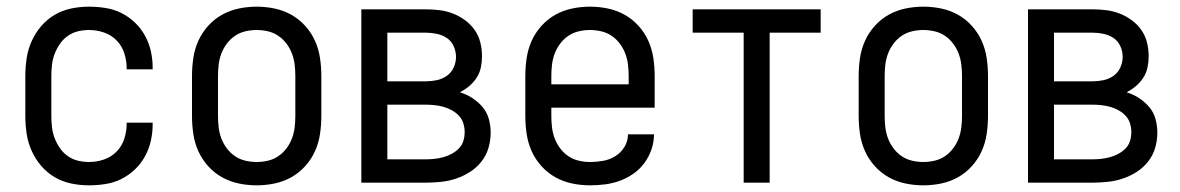

<svg xmlns="http://www.w3.org/2000/svg" viewBox="-20 -548 3540 576"><path d="M247 8Q220 8 193.5 2.5Q167 -3 144 -16.5Q121 -30 103.5 -50.5Q86 -71 75 -95.5Q64 -120 60 -146.5Q56 -173 56 -200V-320Q56 -347 60 -373.5Q64 -400 75 -424.5Q86 -449 103.5 -469.5Q121 -490 144 -503.5Q167 -517 193.5 -522.5Q220 -528 247 -528Q272 -528 297 -524Q322 -520 344 -509Q366 -498 384.5 -480.5Q403 -463 415 -441Q427 -419 432.5 -394.5Q438 -370 438 -345V-340H360V-343Q360 -366 353 -388Q346 -410 330 -426.5Q314 -443 292 -450.5Q270 -458 247 -458Q230 -458 213.5 -454Q197 -450 183 -440Q169 -430 159.5 -416Q150 -402 144 -386.5Q138 -371 136 -354Q134 -337 134 -320V-200Q134 -183 136 -166Q138 -149 144 -133.5Q150 -118 159.5 -104Q169 -90 183 -80Q197 -70 213.5 -66Q230 -62 247 -62Q270 -62 292 -69.5Q314 -77 330 -93.5Q346 -110 353 -132Q360 -154 360 -177V-180H438V-175Q438 -150 432.5 -125.5Q427 -101 415 -79Q403 -57 384.5 -39.5Q366 -22 344 -11Q322 0 297 4Q272 8 247 8Z M750 8Q723 8 696.5 2.5Q670 -3 646.5 -16Q623 -29 604.5 -49.5Q586 -70 575 -94.5Q564 -119 560 -146Q556 -173 556 -200V-320Q556 -347 560 -374Q564 -401 575 -425.5Q586 -450 604.5 -470.5Q623 -491 646.5 -504Q670 -517 696.5 -522.5Q723 -528 750 -528Q777 -528 803.5 -522.5Q830 -517 853.5 -504Q877 -491 895.5 -470.5Q914 -450 925 -425.5Q936 -401 940 -374Q944 -347 944 -320V-200Q944 -173 940 -146Q936 -119 925 -94.5Q914 -70 895.5 -49.5Q877 -29 853.5 -16Q830 -3 803.5 2.5Q777 8 750 8ZM750 -62Q767 -62 784 -66Q801 -70 815 -79.5Q829 -89 839.5 -103Q850 -117 856 -133Q862 -149 864 -166Q866 -183 866 -200V-320Q866 -337 864 -354Q862 -371 856 -387Q850 -403 839.5 -417Q829 -431 815 -440.5Q801 -450 784 -454Q767 -458 750 -458Q733 -458 716 -454Q699 -450 685 -440.5Q671 -431 660.5 -417Q650 -403 644 -387Q638 -371 636 -354Q634 -337 634 -320V-200Q634 -183 636 -166Q638 -149 644 -133Q650 -117 660.5 -103Q671 -89 685 -79.5Q699 -70 716 -66Q733 -62 750 -62Z M1257 0H1064V-520H1257Q1278 -520 1298.5 -517.5Q1319 -515 1338.5 -507.5Q1358 -500 1375 -487.5Q1392 -475 1404 -458Q1416 -441 1421 -420.5Q1426 -400 1426 -379Q1426 -362 1422.5 -345.5Q1419 -329 1410 -315Q1401 -301 1388 -290Q1375 -279 1360 -271Q1380 -265 1397.5 -253.5Q1415 -242 1428 -226.5Q1441 -211 1446.5 -191Q1452 -171 1452 -150Q1452 -127 1445.5 -104.5Q1439 -82 1424.5 -63.5Q1410 -45 1390.5 -32.5Q1371 -20 1349 -12.5Q1327 -5 1303.5 -2.5Q1280 0 1257 0ZM1142 -304H1257Q1274 -304 1290.5 -307.5Q1307 -311 1320.5 -320.5Q1334 -330 1341 -345.5Q1348 -361 1348 -377Q1348 -394 1341 -409.5Q1334 -425 1320.5 -434Q1307 -443 1290.5 -446.5Q1274 -450 1257 -450H1142ZM1142 -70H1257Q1271 -70 1284 -71.5Q1297 -73 1310 -76.5Q1323 -80 1335 -86.5Q1347 -93 1356.5 -102.5Q1366 -112 1370 -125Q1374 -138 1374 -152Q1374 -165 1370 -178Q1366 -191 1356.5 -201Q1347 -211 1335 -217.5Q1323 -224 1310.5 -227.5Q1298 -231 1284.5 -232.5Q1271 -234 1257 -234H1142Z M1750 8Q1723 8 1696.5 2.5Q1670 -3 1646.5 -16Q1623 -29 1604.5 -49.5Q1586 -70 1575 -94.5Q1564 -119 1560 -146Q1556 -173 1556 -200V-320Q1556 -347 1560 -374Q1564 -401 1575 -425.5Q1586 -450 1604.5 -470.5Q1623 -491 1646.5 -504Q1670 -517 1696.5 -522.5Q1723 -528 1750 -528Q1777 -528 1803.5 -522.5Q1830 -517 1853.5 -504Q1877 -491 1895.5 -470.5Q1914 -450 1925 -425.5Q1936 -401 1940 -374Q1944 -347 1944 -320V-225H1634V-200Q1634 -183 1636 -166Q1638 -149 1644 -133Q1650 -117 1660.5 -103Q1671 -89 1685 -79.5Q1699 -70 1716 -66Q1733 -62 1750 -62Q1770 -62 1789.5 -65.5Q1809 -69 1826 -79.5Q1843 -90 1853.5 -107.5Q1864 -125 1864 -145H1942Q1942 -122 1934.5 -100Q1927 -78 1913.5 -59.5Q1900 -41 1881 -27.5Q1862 -14 1840.5 -6Q1819 2 1796 5Q1773 8 1750 8ZM1866 -295V-320Q1866 -337 1864 -354Q1862 -371 1856 -387Q1850 -403 1839.5 -417Q1829 -431 1815 -440.5Q1801 -450 1784 -454Q1767 -458 1750 -458Q1733 -458 1716 -454Q1699 -450 1685 -440.5Q1671 -431 1660.5 -417Q1650 -403 1644 -387Q1638 -371 1636 -354Q1634 -337 1634 -320V-295Z M2211 0V-450H2058V-520H2442V-450H2289V0Z M2750 8Q2723 8 2696.5 2.5Q2670 -3 2646.5 -16Q2623 -29 2604.5 -49.5Q2586 -70 2575 -94.5Q2564 -119 2560 -146Q2556 -173 2556 -200V-320Q2556 -347 2560 -374Q2564 -401 2575 -425.5Q2586 -450 2604.5 -470.5Q2623 -491 2646.5 -504Q2670 -517 2696.5 -522.5Q2723 -528 2750 -528Q2777 -528 2803.5 -522.5Q2830 -517 2853.5 -504Q2877 -491 2895.5 -470.5Q2914 -450 2925 -425.5Q2936 -401 2940 -374Q2944 -347 2944 -320V-200Q2944 -173 2940 -146Q2936 -119 2925 -94.5Q2914 -70 2895.5 -49.5Q2877 -29 2853.5 -16Q2830 -3 2803.5 2.5Q2777 8 2750 8ZM2750 -62Q2767 -62 2784 -66Q2801 -70 2815 -79.5Q2829 -89 2839.5 -103Q2850 -117 2856 -133Q2862 -149 2864 -166Q2866 -183 2866 -200V-320Q2866 -337 2864 -354Q2862 -371 2856 -387Q2850 -403 2839.5 -417Q2829 -431 2815 -440.5Q2801 -450 2784 -454Q2767 -458 2750 -458Q2733 -458 2716 -454Q2699 -450 2685 -440.5Q2671 -431 2660.5 -417Q2650 -403 2644 -387Q2638 -371 2636 -354Q2634 -337 2634 -320V-200Q2634 -183 2636 -166Q2638 -149 2644 -133Q2650 -117 2660.5 -103Q2671 -89 2685 -79.5Q2699 -70 2716 -66Q2733 -62 2750 -62Z M3257 0H3064V-520H3257Q3278 -520 3298.5 -517.5Q3319 -515 3338.5 -507.5Q3358 -500 3375 -487.5Q3392 -475 3404 -458Q3416 -441 3421 -420.5Q3426 -400 3426 -379Q3426 -362 3422.5 -345.5Q3419 -329 3410 -315Q3401 -301 3388 -290Q3375 -279 3360 -271Q3380 -265 3397.5 -253.5Q3415 -242 3428 -226.5Q3441 -211 3446.5 -191Q3452 -171 3452 -150Q3452 -127 3445.5 -104.5Q3439 -82 3424.5 -63.5Q3410 -45 3390.5 -32.5Q3371 -20 3349 -12.5Q3327 -5 3303.5 -2.5Q3280 0 3257 0ZM3142 -304H3257Q3274 -304 3290.5 -307.5Q3307 -311 3320.5 -320.5Q3334 -330 3341 -345.5Q3348 -361 3348 -377Q3348 -394 3341 -409.5Q3334 -425 3320.5 -434Q3307 -443 3290.5 -446.5Q3274 -450 3257 -450H3142ZM3142 -70H3257Q3271 -70 3284 -71.5Q3297 -73 3310 -76.5Q3323 -80 3335 -86.5Q3347 -93 3356.5 -102.5Q3366 -112 3370 -125Q3374 -138 3374 -152Q3374 -165 3370 -178Q3366 -191 3356.5 -201Q3347 -211 3335 -217.5Q3323 -224 3310.5 -227.5Q3298 -231 3284.5 -232.5Q3271 -234 3257 -234H3142Z"/></svg>

Font: Huly
Style: Regular
Weight: 400
Designer: Belleve Invis
Foundry: Belleve Invis
Version: Version 33.2.5; ttfautohint (v1.8.4)